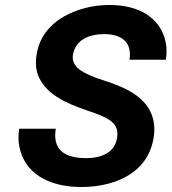

<svg xmlns="http://www.w3.org/2000/svg" viewBox="-20 -741 689 771"><path d="M57 -224C53 -197 53 -173 58 -151C78 -49 170 10 307 10C346 10 384 5 417 -4C505 -28 580 -83 597 -188C602 -217 600 -243 594 -266C571 -350 487 -389 397 -418C353 -432 320 -446 299 -462C278 -478 269 -498 273 -521C283 -581 337 -604 399 -604C470 -604 511 -570 500 -501H646C651 -533 649 -562 641 -589C616 -670 539 -721 420 -721C381 -721 346 -716 312 -706C226 -681 143 -626 127 -522C122 -491 124 -464 132 -441C161 -364 243 -327 328 -298C356 -289 377 -281 394 -273C429 -256 458 -238 450 -187C441 -128 387 -106 326 -106C241 -106 190 -138 204 -224Z"/></svg>

Font: Asimov Pro
Style: BdObl
Weight: 700
Designer: Google
Version: Version 2.000980; 2014